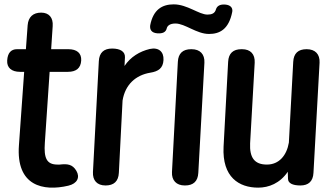

<svg xmlns="http://www.w3.org/2000/svg" viewBox="-20 -814 1520 882"><path d="M13 -536C11 -503 33 -484 72 -484H91L67 -147C53 41 179 66 294 39C336 29 348 0 331 -29C313 -60 289 -62 254 -58C250 -58 247 -58 244 -58C194 -58 181 -88 186 -158L208 -484H292C330 -484 351 -501 353 -536C355 -570 333 -588 294 -588H215L222 -694C225 -733 205 -756 169 -756C132 -756 110 -736 107 -698L99 -588H58C31 -588 15 -571 13 -536Z M526 -20 543 -352C555 -426 604 -469 670 -480C708 -486 729 -501 731 -538V-539C733 -576 709 -598 668 -589C622 -578 580 -553 552 -511L554 -551C555 -576 534 -591 495 -591C457 -591 436 -572 434 -533L407 -24C405 15 426 38 465 38C503 38 524 19 526 -20Z M891 -20 919 -526C921 -565 899 -588 860 -588H858C820 -588 799 -569 797 -530L770 -24C768 15 790 38 829 38H830C868 38 889 19 891 -20ZM702 -661C727 -659 742 -666 746 -684C749 -696 761 -706 786 -706C830 -706 883 -658 940 -658C988 -658 1031 -678 1047 -760C1050 -779 1038 -791 1015 -793C991 -795 977 -787 972 -771C967 -752 952 -747 933 -747C894 -747 840 -794 778 -794C725 -794 684 -770 670 -698C667 -676 678 -663 702 -661Z M1327 -530 1307 -159C1297 -100 1262 -58 1206 -58C1148 -58 1126 -91 1129 -156L1150 -526C1152 -565 1131 -588 1092 -588H1089C1051 -588 1030 -569 1028 -530L1007 -140C1000 0 1078 48 1166 48C1215 48 1266 28 1302 -25L1303 7C1303 27 1323 38 1360 38C1397 38 1418 19 1420 -20L1448 -526C1450 -565 1428 -588 1389 -588H1388C1350 -588 1329 -569 1327 -530Z"/></svg>

Font: 寒蝉团圆体 Round
Style: Regular
Weight: 500
Designer: 寒蝉字型
Version: Version 2.700;Glyphs 3.1.1 (3135)